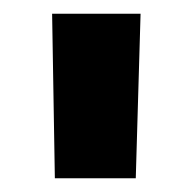

<svg xmlns="http://www.w3.org/2000/svg" viewBox="-20 -712 279 280"><path d="M178 -452 185 -692H56L60 -452Z"/></svg>

Font: RazerF5
Style: Bold
Weight: 700
Foundry: Razer Inc.
Version: Version 2